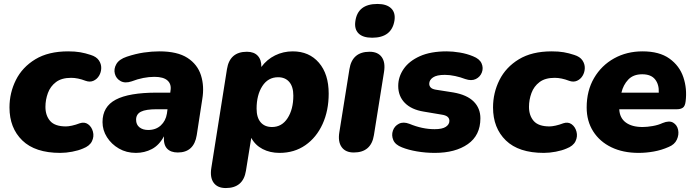

<svg xmlns="http://www.w3.org/2000/svg" viewBox="-20 -763 3517 972"><path d="M285 11Q158 11 93 -52Q28 -115 28 -219Q28 -293 60.5 -358Q93 -423 159 -463Q225 -503 325 -503Q360 -503 386 -498.5Q412 -494 439 -485Q468 -476 480.5 -457.5Q493 -439 492.5 -418Q492 -397 481.5 -379.5Q471 -362 453 -354Q435 -346 413 -354Q374 -369 340 -369Q292 -369 263.5 -347.5Q235 -326 222.5 -292Q210 -258 210 -222Q210 -178 234 -150.5Q258 -123 314 -123Q326 -123 344.5 -127Q363 -131 384 -139Q408 -147 426 -134Q444 -121 450.5 -96.5Q457 -72 445.5 -48Q434 -24 400 -11Q377 -1 345.5 5Q314 11 285 11Z M668 11Q620 11 582 -11Q544 -33 521.5 -68.5Q499 -104 499 -145Q499 -223 566 -258.5Q633 -294 774 -294H842L843 -303Q849 -336 828.5 -355Q808 -374 762 -374Q706 -374 646 -351Q613 -340 590.5 -352.5Q568 -365 561.5 -389.5Q555 -414 569 -438.5Q583 -463 622 -476Q667 -491 708 -497Q749 -503 787 -503Q878 -503 929 -470Q980 -437 997.5 -381.5Q1015 -326 1004 -261L976 -79Q962 9 880 9Q844 9 825.5 -11Q807 -31 810 -73Q786 -28 749 -8.5Q712 11 668 11ZM730 -105Q769 -105 794 -128Q819 -151 825 -188L828 -210H774Q718 -210 693.5 -197.5Q669 -185 669 -157Q669 -132 686 -118.5Q703 -105 730 -105Z M1123 189Q1081 189 1061.5 162Q1042 135 1050 86L1129 -413Q1143 -501 1230 -501Q1266 -501 1285 -480.5Q1304 -460 1303 -424Q1331 -462 1372.5 -482.5Q1414 -503 1462 -503Q1545 -503 1594.5 -445.5Q1644 -388 1644 -289Q1644 -203 1613 -135Q1582 -67 1526 -28Q1470 11 1395 11Q1347 11 1309.5 -8.5Q1272 -28 1252 -65L1225 102Q1211 189 1123 189ZM1357 -120Q1407 -120 1436 -165Q1465 -210 1465 -279Q1465 -324 1444.5 -348Q1424 -372 1388 -372Q1337 -372 1308 -327Q1279 -282 1279 -213Q1279 -168 1299.5 -144Q1320 -120 1357 -120Z M1864 -572Q1817 -572 1795 -594Q1773 -616 1779 -656Q1791 -743 1891 -743Q1937 -743 1960 -721Q1983 -699 1977 -659Q1963 -572 1864 -572ZM1771 9Q1729 9 1709.5 -18.5Q1690 -46 1698 -94L1749 -413Q1763 -501 1851 -501Q1893 -501 1912.5 -474Q1932 -447 1924 -398L1873 -79Q1859 9 1771 9Z M2181 11Q2135 11 2091 3.5Q2047 -4 2015 -17Q1981 -30 1971 -54Q1961 -78 1969 -101.5Q1977 -125 1999.5 -136.5Q2022 -148 2053 -136Q2118 -109 2180 -109Q2219 -109 2237 -121Q2255 -133 2255 -151Q2255 -164 2245.5 -172Q2236 -180 2214 -183L2125 -198Q2063 -208 2029.5 -242Q1996 -276 1996 -328Q1996 -374 2023.5 -414Q2051 -454 2105.5 -478.5Q2160 -503 2242 -503Q2272 -503 2308 -497Q2344 -491 2375 -478Q2408 -465 2418 -442Q2428 -419 2419.5 -396.5Q2411 -374 2389 -363Q2367 -352 2335 -363Q2312 -372 2284.5 -378Q2257 -384 2232 -384Q2191 -384 2172 -371Q2153 -358 2153 -339Q2153 -328 2160.5 -320Q2168 -312 2186 -309L2275 -295Q2344 -283 2378 -249Q2412 -215 2412 -164Q2412 -78 2348.5 -33.5Q2285 11 2181 11Z M2733 11Q2606 11 2541 -52Q2476 -115 2476 -219Q2476 -293 2508.5 -358Q2541 -423 2607 -463Q2673 -503 2773 -503Q2808 -503 2834 -498.5Q2860 -494 2887 -485Q2916 -476 2928.5 -457.5Q2941 -439 2940.5 -418Q2940 -397 2929.5 -379.5Q2919 -362 2901 -354Q2883 -346 2861 -354Q2822 -369 2788 -369Q2740 -369 2711.5 -347.5Q2683 -326 2670.5 -292Q2658 -258 2658 -222Q2658 -178 2682 -150.5Q2706 -123 2762 -123Q2774 -123 2792.5 -127Q2811 -131 2832 -139Q2856 -147 2874 -134Q2892 -121 2898.5 -96.5Q2905 -72 2893.5 -48Q2882 -24 2848 -11Q2825 -1 2793.5 5Q2762 11 2733 11Z M3213 11Q3134 11 3075 -17.5Q3016 -46 2983 -98Q2950 -150 2950 -219Q2950 -304 2987.5 -368Q3025 -432 3089 -467.5Q3153 -503 3233 -503Q3318 -503 3369 -466.5Q3420 -430 3439.5 -372Q3459 -314 3451 -250Q3448 -225 3436.5 -217.5Q3425 -210 3408 -210H3115Q3117 -166 3148 -143Q3179 -120 3233 -120Q3256 -120 3284.5 -125Q3313 -130 3334 -140Q3368 -154 3388 -142Q3408 -130 3413 -105.5Q3418 -81 3406.5 -56Q3395 -31 3365 -19Q3329 -3 3290 4Q3251 11 3213 11ZM3231 -387Q3186 -387 3160.5 -360Q3135 -333 3126 -294H3315Q3317 -335 3296.5 -361Q3276 -387 3231 -387Z"/></svg>

Font: Nunito Black
Style: Italic
Weight: 900
Italic angle: -9°
Designer: Vernon Adams
Foundry: Vernon Adams
Version: Version 3.601; ttfautohint (v1.8.2.53-6de2)